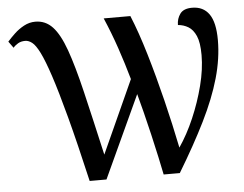

<svg xmlns="http://www.w3.org/2000/svg" viewBox="-51 -790 1085 853"><g transform="rotate(-5 491.0 -363.5)"><path d="M315 0Q275 -174 244 -290.5Q213 -407 189.5 -478Q166 -549 148 -585Q130 -621 114.5 -633Q99 -645 84 -645Q65 -645 51.5 -637Q38 -629 30 -619L9 -648Q23 -664 42 -682Q61 -700 85 -713Q109 -726 136 -726Q181 -726 212.5 -692.5Q244 -659 270 -586.5Q296 -514 324 -396.5Q352 -279 390 -111L537 -435Q517 -506 493 -576.5Q469 -647 440 -714H559Q590 -639 620 -538Q650 -437 677 -327Q704 -217 725 -113Q762 -167 792 -236.5Q822 -306 840.5 -378.5Q859 -451 859 -514Q859 -570 846 -599.5Q833 -629 812 -641.5Q791 -654 766 -656Q766 -684 781.5 -705.5Q797 -727 835 -727Q885 -727 911 -690Q937 -653 937 -574Q937 -492 912 -404.5Q887 -317 838 -218Q789 -119 717 0H645Q639 -31 628.5 -79Q618 -127 605.5 -181Q593 -235 580.5 -284Q568 -333 559 -366L390 0Z"/></g></svg>

Font: NotoSerif-Regular
Style: Regular
Weight: 400
Designer: Monotype Design Team
Foundry: Monotype Imaging Inc.
Version: Version 2.007; ttfautohint (v1.8) -l 8 -r 50 -G 200 -x 14 -D